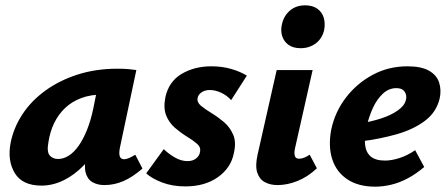

<svg xmlns="http://www.w3.org/2000/svg" viewBox="-20 -687 1680 721"><path d="M136 10Q64 10 35.5 -37Q7 -84 20 -151Q31 -207 64 -257.5Q97 -308 150 -346.5Q203 -385 271.5 -407Q340 -429 421 -429Q446 -429 462 -427.5Q478 -426 492 -424L430 -131Q422 -89 446 -89Q454 -89 464.5 -93.5Q475 -98 488 -106L515 -54Q478 -22 443.5 -7Q409 8 372 8Q347 8 328 -2.5Q309 -13 302 -37.5Q295 -62 304 -103L334 -246L403 -277Q388 -211 360 -158Q332 -105 296 -67.5Q260 -30 219 -10Q178 10 136 10ZM198 -90Q219 -90 239 -103Q259 -116 276 -140.5Q293 -165 307 -200Q321 -235 330 -278L350 -377L406 -327Q396 -331 386 -331.5Q376 -332 366 -332Q320 -332 284.5 -318.5Q249 -305 224 -281Q199 -257 183.5 -225Q168 -193 162 -154Q155 -117 166.5 -103.5Q178 -90 198 -90Z M676 13Q628 13 589.5 -1.5Q551 -16 529 -36L595 -127Q612 -110 636 -96Q660 -82 684 -82Q704 -82 716.5 -92Q729 -102 731 -116Q735 -134 720 -147Q705 -160 682 -174Q659 -188 637 -207Q615 -226 604 -253.5Q593 -281 601 -322Q614 -381 662 -409.5Q710 -438 774 -438Q814 -438 848.5 -428Q883 -418 907 -403L848 -311Q832 -329 810 -339Q788 -349 768 -349Q749 -349 736.5 -340Q724 -331 722 -319Q719 -303 734.5 -290Q750 -277 774 -262.5Q798 -248 820.5 -229Q843 -210 855.5 -181.5Q868 -153 858 -111Q847 -56 798 -21.5Q749 13 676 13Z M1022 8Q995 8 974.5 -3Q954 -14 946 -39Q938 -64 947 -105L1019 -424H1154L1088 -131Q1084 -113 1087 -102Q1090 -91 1103 -91Q1111 -91 1120 -94Q1129 -97 1143 -106L1170 -55Q1136 -23 1097.5 -7.5Q1059 8 1022 8ZM1109 -506Q1081 -506 1063.5 -518.5Q1046 -531 1039.5 -552Q1033 -573 1039 -597Q1046 -628 1069 -647.5Q1092 -667 1126 -667Q1154 -667 1172 -654Q1190 -641 1196 -619.5Q1202 -598 1197 -573Q1189 -541 1165 -523.5Q1141 -506 1109 -506Z M1389 14Q1326 14 1284.5 -13.5Q1243 -41 1227.5 -89.5Q1212 -138 1224 -201Q1238 -267 1279 -320.5Q1320 -374 1379.5 -406Q1439 -438 1510 -438Q1562 -438 1591 -421.5Q1620 -405 1629 -377Q1638 -349 1631 -317Q1619 -266 1576 -233.5Q1533 -201 1470 -183Q1407 -165 1335 -156L1330 -223Q1373 -230 1410.5 -242Q1448 -254 1473.5 -272Q1499 -290 1504 -311Q1507 -321 1504.5 -331.5Q1502 -342 1493.5 -349Q1485 -356 1468 -356Q1440 -356 1417.5 -335Q1395 -314 1380 -281Q1365 -248 1356 -209Q1348 -172 1351 -143.5Q1354 -115 1372 -99.5Q1390 -84 1426 -84Q1450 -84 1480 -93.5Q1510 -103 1539 -123L1573 -60Q1544 -35 1512.5 -18Q1481 -1 1449.5 6.5Q1418 14 1389 14Z"/></svg>

Font: Ysabeau Infant ExtraBold
Style: Italic
Weight: 800
Italic angle: -12°
Designer: Christian Thalmann (Catharsis Fonts)
Version: Version 2.001;gftools[0.9.30]; featfreeze: ss01,ss02,lnum